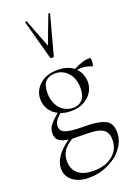

<svg xmlns="http://www.w3.org/2000/svg" viewBox="-185 -801 814 1152"><g transform="rotate(-20 222.0 -225.0)"><path d="M426 81Q426 134 391 180Q356 226 298.5 253Q241 280 179 280Q111 280 72.5 249.5Q34 219 34 171Q34 95 137 22Q98 17 78 2Q58 -13 58 -44Q58 -74 74.5 -96Q91 -118 130 -151Q97 -167 78.5 -196.5Q60 -226 60 -262Q60 -317 102 -355Q144 -393 216 -393Q280 -393 318 -363Q347 -378 372 -386Q397 -394 425 -394Q427 -394 428.5 -387Q430 -380 430 -373Q430 -361 427.5 -350.5Q425 -340 421 -342Q386 -356 356 -356Q342 -356 328 -353Q346 -335 355 -311.5Q364 -288 364 -264Q364 -230 346 -200Q328 -170 293 -151.5Q258 -133 211 -133Q175 -133 145 -144Q122 -124 112 -108Q102 -92 102 -74Q102 -52 117 -40.5Q132 -29 168.5 -24Q205 -19 272 -19Q338 -19 382 -0.5Q426 18 426 81ZM113 -284Q113 -239 130 -208Q147 -177 173.5 -162Q200 -147 229 -147Q266 -147 288 -171Q310 -195 310 -244Q310 -305 277 -342Q244 -379 194 -379Q156 -379 134.5 -356Q113 -333 113 -284ZM384 112Q384 73 364.5 54.5Q345 36 312.5 31Q280 26 223 26Q178 26 159 25Q122 47 102.5 74Q83 101 83 142Q83 192 116.5 221Q150 250 216 250Q290 250 337 212.5Q384 175 384 112ZM144 -729 213 -550 281 -729Q282 -731 287 -730Q292 -729 291 -726L224 -477Q222 -472 213 -472Q209 -472 205.5 -473.5Q202 -475 201 -477L133 -726Q132 -729 137.5 -730Q143 -731 144 -729Z"/></g></svg>

Font: Cormorant Garamond Light
Style: Regular
Weight: 300
Designer: Christian Thalmann (Catharsis Fonts)
Version: Version 3.000